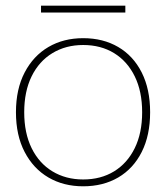

<svg xmlns="http://www.w3.org/2000/svg" viewBox="-20 -644 584 674"><path d="M272 -510Q342 -510 395 -479Q448 -448 477.5 -389.5Q507 -331 507 -250Q507 -169 477.5 -110.5Q448 -52 395 -21Q342 10 272 10Q203 10 150 -21Q97 -52 66.5 -110.5Q36 -169 36 -250Q36 -331 66.5 -389.5Q97 -448 150 -479Q203 -510 272 -510ZM272 -486Q211 -486 164 -457.5Q117 -429 91 -376Q65 -323 65 -250Q65 -177 91 -124Q117 -71 164 -42.5Q211 -14 272 -14Q334 -14 380.5 -42.5Q427 -71 453 -124Q479 -177 479 -250Q479 -323 453 -376Q427 -429 380.5 -457.5Q334 -486 272 -486ZM420 -624V-600H124V-624Z"/></svg>

Font: Prodigy Sans ExtraLight
Style: Regular
Weight: 200
Designer: Wei Huang
Foundry: Wei Huang
Version: Version 1.003; ttfautohint (v1.8.3)